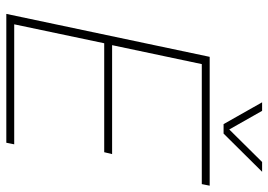

<svg xmlns="http://www.w3.org/2000/svg" viewBox="-141 -709 850 608"><g transform="rotate(90 284.0 -405.0)"><path d="M373 -688 304 -810H331L390 -706L493 -810H524L403 -688ZM24 0 160 -644H568L563 -619H183L123 -335H468L462 -310H117L57 -25H437L432 0Z"/></g></svg>

Font: Kanit Thin
Style: Italic
Weight: 250
Italic angle: -12°
Designer: Katatrad Team
Foundry: CadsonDemak
Version: Version 2.000; ttfautohint (v1.8.3)